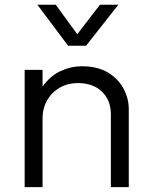

<svg xmlns="http://www.w3.org/2000/svg" viewBox="-20 -774 630 794"><path d="M82 0V-485H156V-416Q188.5 -461 231.2 -480.5Q274 -500 318.5 -500Q383.5 -500 426.8 -473.8Q470 -447.5 491.2 -406.8Q512.5 -366 512.5 -324V0H438.5V-301.5Q438.5 -359 401.8 -394.8Q365 -430.5 302 -430.5Q261 -430.5 228 -412Q195 -393.5 175.5 -360.2Q156 -327 156 -283V0ZM261.5 -585 134.5 -754.5H210.5L299.5 -632.5L393.5 -754.5H469.5L336 -585Z"/></svg>

Font: Geologica Cursive ExtraLight
Style: Regular
Weight: 250
Designer: Sindre Bremnes, Frode Helland
Foundry: Monokrom Skriftforlag AS
Version: Version 1.010;gftools[0.9.28]